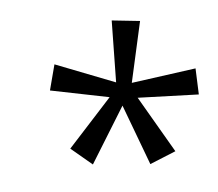

<svg xmlns="http://www.w3.org/2000/svg" viewBox="-59 -832 681 600"><g transform="rotate(-10 281.5 -531.5)"><path d="M456 -326 372 -300 318 -495 195 -330 134 -391 283 -528 103 -581 131 -659 311 -570 331 -763 418 -746 359 -560 563 -570 559 -488 369 -511 456 -326Z"/></g></svg>

Font: NameLogos Sans
Style: Italic
Weight: 500
Version: Version 0.1